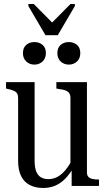

<svg xmlns="http://www.w3.org/2000/svg" viewBox="-20 -924 529 954"><path d="M206 -749H267L352 -894V-904H330L230 -803H248L148 -904H121V-894ZM152 -516V-125Q152 -92 160 -72Q168 -52 183.5 -43Q199 -34 220 -34Q245 -34 266 -45.5Q287 -57 306 -80Q325 -103 342 -138L346 -93Q327 -60 305 -37Q283 -14 255.5 -2Q228 10 194 10Q156 10 128 -4.5Q100 -19 85 -49Q70 -79 70 -125V-437Q70 -459 58 -467.5Q46 -476 19 -482L10 -484V-516ZM412 -516V-67Q412 -53 419 -45.5Q426 -38 439 -35Q452 -32 469 -32H472V0H336V-87L330 -92V-437Q330 -459 317 -468.5Q304 -478 277 -481L260 -484V-516ZM208 -660Q208 -634 191.5 -618.5Q175 -603 151 -603Q127 -603 110.5 -618.5Q94 -634 94 -660Q94 -687 110.5 -701Q127 -715 151 -715Q175 -715 191.5 -701Q208 -687 208 -660ZM379 -660Q379 -634 362.5 -618.5Q346 -603 322 -603Q298 -603 281.5 -618.5Q265 -634 265 -660Q265 -687 281.5 -701Q298 -715 322 -715Q346 -715 362.5 -701Q379 -687 379 -660Z"/></svg>

Font: Roboto Serif 120pt ExtraCondensed
Style: Regular
Weight: 400
Width: 2
Designer: Greg Gazdowicz
Foundry: Commercial Type
Version: Version 1.008